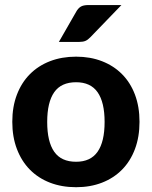

<svg xmlns="http://www.w3.org/2000/svg" viewBox="-20 -754 618 781"><path d="M30 0ZM289.5 -523.5Q347.5 -523.5 395 -505Q442.5 -486.5 476.5 -452.2Q510.5 -418 529 -369Q547.5 -320 547.5 -258.5Q547.5 -197 529 -147.8Q510.5 -98.5 476.5 -64Q442.5 -29.5 395 -11Q347.5 7.5 289.5 7.5Q231 7.5 183.2 -11Q135.5 -29.5 101.5 -64Q67.5 -98.5 48.8 -147.8Q30 -197 30 -258.5Q30 -320 48.8 -369Q67.5 -418 101.5 -452.2Q135.5 -486.5 183.2 -505Q231 -523.5 289.5 -523.5ZM289.5 -96Q348.5 -96 377 -136.8Q405.5 -177.5 405.5 -258Q405.5 -338 377 -378.8Q348.5 -419.5 289.5 -419.5Q229 -419.5 200.5 -378.8Q172 -338 172 -258Q172 -177.5 200.5 -136.8Q229 -96 289.5 -96ZM474 -733.5 347.5 -602.5Q337.5 -592 327.8 -587.8Q318 -583.5 302.5 -583.5H219.5L289.5 -705.5Q297 -719.5 307.8 -726.5Q318.5 -733.5 340.5 -733.5Z"/></svg>

Font: Lato Heavy
Style: Regular
Weight: 800
Designer: Lukasz Dziedzic
Foundry: tyPoland Lukasz Dziedzic
Version: Version 2.007; 2014-02-27